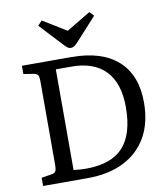

<svg xmlns="http://www.w3.org/2000/svg" viewBox="-99 -1018 962 1101"><g transform="rotate(-10 382.5 -468.0)"><path d="M62 0V-48L120 -57Q139 -60 145 -70Q151 -80 151 -108V-596Q151 -621 144.5 -630.5Q138 -640 118 -643L62 -652V-700H349Q527 -700 621 -615.5Q715 -531 715 -372Q715 -255 668 -172Q621 -89 533 -44.5Q445 0 321 0ZM322 -55Q469 -55 538.5 -130.5Q608 -206 608 -364Q608 -502 540 -574Q472 -646 341 -646H250V-60Q261 -58 282 -56.5Q303 -55 322 -55ZM356 -752Q346 -752 337.5 -758.5Q329 -765 315 -780L194 -910L219 -936L356 -852L496 -936L520 -911L395 -774Q386 -764 376.5 -758Q367 -752 356 -752Z"/></g></svg>

Font: Literata 12pt
Style: Regular
Weight: 400
Designer: Latin by Veronika Burian and Jose Scaglione. Greek by Irene Vlachou. Cyrillic by Vera Evstafieva.
Foundry: TypeTogether
Version: Version 3.002